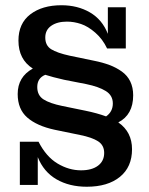

<svg xmlns="http://www.w3.org/2000/svg" viewBox="-20 -710 573 737"><path d="M56.2 0V-166H127.9Q157.2 -108.4 200.9 -82.3Q244.6 -56.2 291 -56.2Q332.5 -56.2 356.2 -74Q379.9 -91.8 379.9 -123Q379.9 -152.3 356.7 -167.5Q333.5 -182.6 287.1 -191.9L189.9 -211.9Q121.6 -226.6 84.7 -258.8Q47.9 -291 47.9 -349.1Q47.9 -415 106 -446.8Q50.8 -481.9 50.8 -554.2Q50.8 -620.1 96.4 -655Q142.1 -689.9 215.8 -689.9Q277.8 -689.9 325.2 -662.4Q372.6 -634.8 394 -580.1V-682.1H462.9V-523.9H391.1Q374 -560.1 345.9 -584.5Q317.9 -608.9 291 -617.9Q264.2 -627 236.8 -627Q199.7 -627 176.8 -611.1Q153.8 -595.2 153.8 -565.9Q153.8 -535.2 176.5 -521Q199.2 -506.8 248 -496.1L339.8 -477.1Q374.5 -470.2 400.4 -460.4Q426.3 -450.7 447.8 -435.3Q469.2 -419.9 480.2 -397Q491.2 -374 491.2 -344.2Q491.2 -269.5 434.1 -240.2Q486.8 -203.6 486.8 -137.2Q486.8 -68.8 440.2 -31Q393.6 6.8 313 6.8Q246.1 6.8 196.8 -21.7Q147.5 -50.3 125 -106.9V0ZM307.1 -285.2Q352.5 -275.9 387.2 -263.2Q413.1 -281.2 413.1 -313Q413.1 -343.8 386 -360.6Q358.9 -377.4 311 -387.2L226.1 -403.8Q180.7 -414.1 153.8 -422.9Q123 -410.2 123 -376Q123 -343.8 147.2 -328.4Q171.4 -313 219.2 -303.2Z"/></svg>

Font: Montagu Slab 144pt Medium
Style: Regular
Weight: 500
Designer: Florian Karsten
Foundry: Florian Karsten
Version: Version 1.000